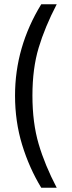

<svg xmlns="http://www.w3.org/2000/svg" viewBox="-20 -795 334 894"><path d="M50 -350Q50 -576 172 -775H244Q189 -669 160 -572.5Q131 -476 131 -350Q131 -223 160 -124.5Q189 -26 244 79H172Q116 -13 83 -121Q50 -229 50 -350Z"/></svg>

Font: Maitree
Style: Regular
Weight: 400
Designer: CadsonDemak Team
Foundry: CadsonDemak
Version: Version 1.000